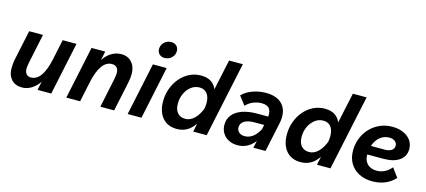

<svg xmlns="http://www.w3.org/2000/svg" viewBox="-58 -1252 3937 1774"><g transform="rotate(15 1910.5 -365.0)"><path d="M460.6 0H329.6L362.9 -156.8L390.2 -182Q374.2 -119.2 341.8 -74.9Q309.4 -30.5 268.5 -7.2Q227.6 16 183.9 16Q117.9 16 81.6 -24.6Q45.2 -65.1 45.2 -129.7Q45.2 -151 47.8 -176.5Q50.5 -201.9 56.8 -230.8L114.6 -503.5H246.6L189.4 -230.8Q180.1 -185.5 180.1 -163.6Q180.1 -131.3 195.7 -112.9Q211.3 -94.5 239 -94.5Q293.7 -94.5 332.5 -148.6Q371.2 -202.7 393.7 -307.9L435.1 -503.5H567.1Z M604.7 0 711.2 -503.5H842.2L808.9 -346.8L782.2 -321.5Q798.6 -382.4 829.9 -426.7Q861.1 -471.1 903.6 -495.3Q946.1 -519.5 994.3 -519.5Q1055.8 -519.5 1093.7 -477.6Q1131.7 -435.8 1131.7 -365.5Q1131.7 -346.7 1129 -324.5Q1126.4 -302.2 1120.1 -272.7L1062.3 0H930.3L987.5 -272.7Q992.1 -293.6 994.4 -311.4Q996.7 -329.2 996.7 -339.9Q996.7 -372.3 980.1 -390.5Q963.5 -408.7 933.4 -408.7Q878.1 -408.7 839.3 -354.4Q800.6 -300.2 778.1 -195.6L736.7 0Z M1191.5 0 1298 -503.5H1430L1323.5 0ZM1315.8 -655.8Q1315.8 -694.1 1343.1 -720.3Q1370.4 -746.4 1410.2 -746.4Q1441.8 -746.4 1461 -727.5Q1480.3 -708.6 1480.3 -679Q1480.3 -641.2 1453.1 -614.8Q1426 -588.5 1385.8 -588.5Q1354.2 -588.5 1335 -607.4Q1315.8 -626.3 1315.8 -655.8Z M1818.6 0 1857.3 -190.6Q1863 -220.5 1866.1 -244.3Q1869.3 -268 1869.3 -286Q1869.3 -344.7 1843.3 -376.8Q1817.2 -409 1771.7 -409Q1727.3 -409 1691.7 -382.3Q1656.2 -355.5 1635.2 -311.1Q1614.3 -266.6 1614.3 -213.3Q1614.3 -156.8 1641.2 -125.6Q1668.2 -94.5 1716.2 -94.5Q1764.8 -94.5 1805 -135.2Q1845.3 -176 1868.6 -244L1887.7 -197Q1856.2 -94.2 1800.9 -39.1Q1745.6 16 1663.8 16Q1575.8 16 1526.4 -42.3Q1477 -100.6 1477 -198.3Q1477 -264.8 1498.7 -323Q1520.3 -381.2 1558.5 -425.4Q1596.6 -469.5 1647.4 -494.5Q1698.2 -519.5 1756.6 -519.5Q1830.6 -519.5 1873.1 -478.5Q1915.7 -437.4 1918.6 -364.6L1892.8 -364.3L1968.8 -720H2100.4L1947.4 0Z M2393.9 0 2416.6 -102.8 2411.8 -113.4 2448.5 -288.8Q2461.3 -350.2 2440.6 -383.6Q2419.8 -417.1 2362 -417.1Q2323.9 -417.1 2284.3 -401.4Q2244.7 -385.7 2213.9 -352.8L2150.6 -435.5Q2191.9 -477.3 2252.4 -498.4Q2313 -519.5 2376.6 -519.5Q2473.7 -519.5 2525.2 -472.4Q2576.8 -425.4 2576.8 -343.3Q2576.8 -328.4 2574.8 -311.6Q2572.8 -294.8 2569.1 -278.5L2510.1 0ZM2345.7 -313.2H2461.9L2447.8 -228.8H2342.2Q2280.8 -228.8 2246.6 -207.1Q2212.3 -185.3 2212.3 -147.1Q2212.3 -118 2232.9 -100Q2253.5 -81.9 2288.9 -81.9Q2341.2 -81.9 2384.2 -125.1Q2427.3 -168.3 2447.8 -241.7L2474.7 -223.5Q2451.4 -111.2 2391.3 -47.6Q2331.2 16 2244.8 16Q2197.4 16 2160.3 -3Q2123.2 -22 2101.8 -56.6Q2080.5 -91.2 2080.5 -136.8Q2080.5 -191.3 2112 -230.8Q2143.4 -270.2 2203.1 -291.7Q2262.8 -313.2 2345.7 -313.2Z M3002.6 0 3041.3 -190.6Q3047 -220.5 3050.1 -244.3Q3053.3 -268 3053.3 -286Q3053.3 -344.7 3027.3 -376.8Q3001.2 -409 2955.7 -409Q2911.3 -409 2875.7 -382.3Q2840.2 -355.5 2819.2 -311.1Q2798.3 -266.6 2798.3 -213.3Q2798.3 -156.8 2825.2 -125.6Q2852.2 -94.5 2900.2 -94.5Q2948.8 -94.5 2989 -135.2Q3029.3 -176 3052.6 -244L3071.7 -197Q3040.2 -94.2 2984.9 -39.1Q2929.6 16 2847.8 16Q2759.8 16 2710.4 -42.3Q2661 -100.6 2661 -198.3Q2661 -264.8 2682.7 -323Q2704.3 -381.2 2742.5 -425.4Q2780.6 -469.5 2831.4 -494.5Q2882.2 -519.5 2940.6 -519.5Q3014.6 -519.5 3057.1 -478.5Q3099.7 -437.4 3102.6 -364.6L3076.8 -364.3L3152.8 -720H3284.4L3131.4 0Z M3375.9 -212V-296.7H3569.5Q3612.1 -296.7 3635.5 -312.7Q3659 -328.7 3659 -357Q3659 -383.1 3638.4 -399.3Q3617.8 -415.4 3585.8 -415.4Q3539.2 -415.4 3503.2 -389.7Q3467.3 -363.9 3446.7 -318Q3426 -272.1 3426 -212.3Q3426 -154.9 3458.4 -122.2Q3490.7 -89.4 3548.1 -89.4Q3628.8 -89.4 3688.4 -159.2L3750.9 -73.6Q3666.4 16 3534.2 16Q3461.1 16 3406 -12.6Q3350.8 -41.1 3320.4 -92.5Q3290 -143.8 3290 -212.6Q3290 -277.3 3312.7 -333.4Q3335.3 -389.4 3375.8 -431.3Q3416.2 -473.2 3470 -496.3Q3523.8 -519.5 3586.1 -519.5Q3646.6 -519.5 3691.9 -499.2Q3737.2 -479 3763 -443.4Q3788.7 -407.8 3788.7 -360.2Q3788.7 -290.4 3734 -251.2Q3679.3 -212 3581.6 -212Z"/></g></svg>

Font: Wix Madefor Text
Style: Italic
Weight: 400
Italic angle: -12°
Designer: Dalton Maag Ltd
Foundry: Dalton Maag Ltd
Version: Version 3.100